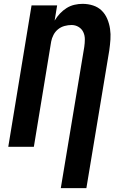

<svg xmlns="http://www.w3.org/2000/svg" viewBox="-20 -763 640 998"><path d="M296 215 418 -519Q421 -539 421 -559Q421 -579 413 -596Q405 -613 388.5 -623Q372 -633 352 -633Q334 -633 315.5 -628Q297 -623 282 -611Q267 -599 258 -581.5Q249 -564 246 -547L156 0H23L144 -735H277L264 -656Q276 -676 291.5 -692.5Q307 -709 326 -721Q345 -733 366.5 -738Q388 -743 409 -743Q438 -743 464 -734.5Q490 -726 508.5 -708Q527 -690 537.5 -665Q548 -640 552 -613Q556 -586 554 -557.5Q552 -529 548 -501L429 215Z"/></svg>

Font: Iosevka XBd Ex Obl
Style: Regular
Weight: 800
Width: 7
Italic angle: -9°
Monospace: yes
Designer: Belleve Invis
Foundry: Belleve Invis
Version: Version 32.5.0; ttfautohint (v1.8.4)